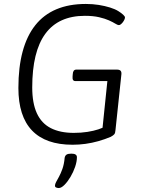

<svg xmlns="http://www.w3.org/2000/svg" viewBox="-20 -726 712 971"><path d="M347 6Q211 6 142 -66Q73 -138 73 -281Q73 -386 94.5 -465.5Q116 -545 158.5 -598.5Q201 -652 265 -679Q329 -706 414 -706Q449 -706 480 -701Q511 -696 536.5 -688Q562 -680 578 -670Q594 -660 603 -651.5Q612 -643 612 -638Q612 -633 609 -626.5Q606 -620 601.5 -614Q597 -608 591.5 -603.5Q586 -599 581 -599Q575 -599 563 -606.5Q551 -614 531 -623Q511 -632 481 -639Q451 -646 409 -646Q343 -646 293 -623.5Q243 -601 209.5 -555.5Q176 -510 159.5 -442Q143 -374 143 -284Q143 -204 166.5 -153Q190 -102 237 -78Q284 -54 353 -54Q390 -54 422 -59Q454 -64 478 -72Q502 -80 516 -89L495 -45L523 -316H361Q353 -316 349.5 -321.5Q346 -327 347 -339L348 -351Q349 -374 366 -374H571Q584 -374 589.5 -368.5Q595 -363 594 -351L564 -68Q563 -53 558 -47Q553 -41 540 -34Q509 -21 477 -12Q445 -3 412.5 1.5Q380 6 347 6ZM277 225Q271 225 264.5 222.5Q258 220 258 213Q258 205 264 194Q270 183 278.5 167.5Q287 152 295.5 128.5Q304 105 307 72Q309 61 316.5 56Q324 51 341 51Q369 51 369 69Q369 91 360 117.5Q351 144 336.5 168.5Q322 193 306 209Q290 225 277 225Z"/></svg>

Font: Asap Light
Style: Italic
Weight: 300
Italic angle: -6°
Designer: Pablo Cosgaya
Foundry: Omnibus-Type
Version: Version 3.001